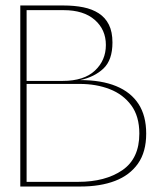

<svg xmlns="http://www.w3.org/2000/svg" viewBox="-20 -680 600 700"><path d="M54 0V-660H212Q251 -660 283.5 -653.5Q316 -647 340 -631.5Q364 -616 377 -590Q390 -564 390 -525Q390 -461 357 -430Q324 -399 272 -388Q350 -388 403.5 -366Q457 -344 485 -301Q513 -258 513 -193Q513 -126 483 -83.5Q453 -41 399.5 -20.5Q346 0 273 0ZM77 -17H265Q364 -17 426 -59.5Q488 -102 488 -193Q488 -256 458.5 -296Q429 -336 380 -355Q331 -374 271 -374H77ZM77 -385H208Q286 -385 326 -422.5Q366 -460 366 -516Q366 -572 325.5 -607.5Q285 -643 212 -643H77Z"/></svg>

Font: Panamera Thin
Style: Regular
Weight: 100
Designer: Bastien Sozeau
Foundry: NBR — Bastien Sozeau
Version: Version 3.003;gftools[0.9.33]